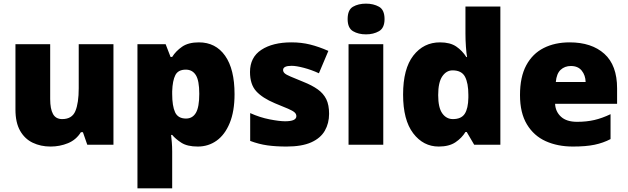

<svg xmlns="http://www.w3.org/2000/svg" viewBox="-20 -796 3456 1056"><path d="M604 -553V0H460L436 -69H425Q399 -27 354 -8.5Q309 10 258 10Q204 10 160 -11Q116 -32 90.5 -77Q65 -122 65 -193V-553H256V-251Q256 -197 271.5 -169Q287 -141 322 -141Q376 -141 394.5 -185Q413 -229 413 -311V-553Z M1074 -563Q1166 -563 1218 -489.5Q1270 -416 1270 -278Q1270 -184 1243.5 -119.5Q1217 -55 1171.5 -22.5Q1126 10 1068 10Q1010 10 977.5 -11Q945 -32 927 -54H921Q923 -35 925 -13Q927 9 927 38V240H736V-553H891L918 -483H927Q947 -515 981.5 -539Q1016 -563 1074 -563ZM1002 -413Q960 -413 944.5 -383Q929 -353 927 -294V-279Q927 -213 943 -178.5Q959 -144 1003 -144Q1039 -144 1057.5 -175.5Q1076 -207 1076 -280Q1076 -353 1057 -383Q1038 -413 1002 -413Z M1790 -170Q1790 -118 1766.5 -77Q1743 -36 1691.5 -13Q1640 10 1556 10Q1497 10 1450.5 3.5Q1404 -3 1356 -21V-174Q1409 -150 1463 -139.5Q1517 -129 1548 -129Q1610 -129 1610 -157Q1610 -169 1600 -178Q1590 -187 1564.5 -198Q1539 -209 1492 -228Q1423 -257 1389 -294.5Q1355 -332 1355 -400Q1355 -481 1417.5 -522Q1480 -563 1583 -563Q1638 -563 1686 -551Q1734 -539 1786 -516L1734 -393Q1693 -412 1651 -423Q1609 -434 1584 -434Q1537 -434 1537 -411Q1537 -401 1545.5 -393Q1554 -385 1578 -375Q1602 -365 1648 -346Q1696 -327 1727.5 -304.5Q1759 -282 1774.5 -250.5Q1790 -219 1790 -170Z M1993 -776Q2034 -776 2064.5 -759Q2095 -742 2095 -691Q2095 -642 2064.5 -624.5Q2034 -607 1993 -607Q1951 -607 1921.5 -624.5Q1892 -642 1892 -691Q1892 -742 1921.5 -759Q1951 -776 1993 -776ZM2088 -553V0H1897V-553Z M2393 10Q2308 10 2252.5 -63Q2197 -136 2197 -276Q2197 -418 2253.5 -490.5Q2310 -563 2400 -563Q2456 -563 2489.5 -540Q2523 -517 2545 -482H2549Q2545 -503 2542.5 -540Q2540 -577 2540 -612V-760H2732V0H2588L2547 -70H2540Q2520 -37 2485 -13.5Q2450 10 2393 10ZM2471 -141Q2517 -141 2536 -170Q2555 -199 2556 -259V-274Q2556 -339 2537.5 -374Q2519 -409 2469 -409Q2435 -409 2412.5 -376Q2390 -343 2390 -273Q2390 -204 2412.5 -172.5Q2435 -141 2471 -141Z M3113 -563Q3234 -563 3304 -500Q3374 -437 3374 -310V-225H3033Q3035 -182 3065.5 -154Q3096 -126 3154 -126Q3206 -126 3249 -136Q3292 -146 3338 -168V-31Q3298 -10 3250.5 0Q3203 10 3131 10Q3047 10 2981.5 -19.5Q2916 -49 2878 -112Q2840 -175 2840 -273Q2840 -373 2874.5 -437Q2909 -501 2970.5 -532Q3032 -563 3113 -563ZM3120 -433Q3086 -433 3063.5 -412Q3041 -391 3037 -345H3201Q3200 -382 3179.5 -407.5Q3159 -433 3120 -433Z"/></svg>

Font: Noto Sans Myanmar Black
Style: Regular
Weight: 900
Designer: Monotype Design Team
Foundry: Monotype Imaging Inc.
Version: Version 2.107; ttfautohint (v1.8.4.7-5d5b)